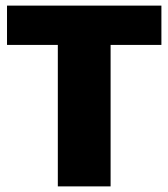

<svg xmlns="http://www.w3.org/2000/svg" viewBox="-20 -664 600 684"><path d="M186 -504H5V-644H555V-504H374V0H186Z"/></svg>

Font: Kanit Bold
Style: Regular
Weight: 700
Designer: Katatrad Team
Foundry: CadsonDemak
Version: Version 1.000